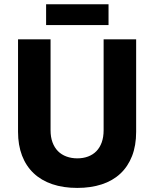

<svg xmlns="http://www.w3.org/2000/svg" viewBox="-20 -889 740 922"><path d="M351 13.4Q416 13.4 468.5 -3.7Q521 -20.8 557.7 -55Q594.4 -89.2 614.1 -139.6Q633.8 -190 633.8 -256V-700H477.6V-263.6Q477.6 -230.5 468.5 -205.3Q459.4 -180 442.9 -163.1Q426.4 -146.2 403 -137.4Q379.6 -128.6 351.3 -128.6Q323 -128.6 299.1 -137.4Q275.2 -146.2 258.4 -163.1Q241.6 -180 232.2 -205.3Q222.8 -230.5 222.8 -263.6V-700H66.6V-256Q66.6 -192.1 85.8 -141.9Q105 -91.8 141.5 -57.2Q178 -22.6 230.9 -4.6Q283.7 13.4 351 13.4ZM201.4 -768.6H501.2V-868.6H201.4Z"/></svg>

Font: Fixel Variable
Style: Regular
Weight: 100
Width: 3
Designer: AlfaBravo + MacPaw
Foundry: Kyrylo Tkachov, Marchela Mozhyna, Serhii Makarenko, Maria Weinstein, Zakhar Kryvoshyya
Version: Version 1.211